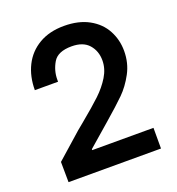

<svg xmlns="http://www.w3.org/2000/svg" viewBox="-130 -820 851 925"><g transform="rotate(-20 295.5 -357.5)"><path d="M63 -104 193 -219Q195 -221 227 -247Q295 -303 332 -338Q369 -373 393.5 -413Q418 -453 418 -496Q418 -544 389 -577Q360 -610 301 -610Q230 -610 206 -569.5Q182 -529 182 -483V-472H63Q63 -542 90.5 -597Q118 -652 171.5 -683.5Q225 -715 300 -715Q375 -715 427.5 -686Q480 -657 506 -608.5Q532 -560 532 -503Q532 -441 504.5 -390Q477 -339 441 -303.5Q405 -268 338 -210L224 -111V-106H538V0H64Z"/></g></svg>

Font: Be Vietnam SemiBold
Style: Regular
Weight: 600
Designer: Gabriel Lam
Foundry: TypeRant
Version: Version 4.000